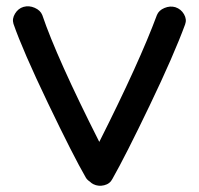

<svg xmlns="http://www.w3.org/2000/svg" viewBox="-20 -570 634 613"><path d="M278 18Q272 15 267 10Q258 4 254 -3Q214 -72 133 -241Q52 -410 23 -494Q18 -510 28 -526.5Q38 -543 55 -548Q73 -553 91 -545Q109 -537 115 -522Q161 -386 297 -117Q425 -371 481 -522Q487 -537 505 -544.5Q523 -552 540 -547Q558 -541 567.5 -524.5Q577 -508 571 -492Q535 -394 458 -233.5Q381 -73 339 1Q331 17 312.5 21.5Q294 26 278 18Z"/></svg>

Font: Hoogli
Style: Bold
Weight: 700
Designer: Anand Singh Naorem
Foundry: Brand New Type
Version: Version 1.00 b007